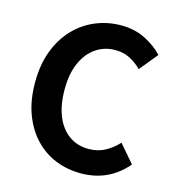

<svg xmlns="http://www.w3.org/2000/svg" viewBox="-113 -850 881 961"><g transform="rotate(15 328.0 -370.0)"><path d="M392 14Q322 14 261 -10.5Q200 -35 153.5 -84Q107 -133 80.5 -204Q54 -275 54 -367Q54 -459 81 -530.5Q108 -602 155.5 -652Q203 -702 265.5 -728Q328 -754 398 -754Q469 -754 524.5 -725.5Q580 -697 615 -659L538 -565Q510 -593 476.5 -610Q443 -627 401 -627Q345 -627 300.5 -596.5Q256 -566 231 -509Q206 -452 206 -372Q206 -291 229.5 -233.5Q253 -176 296.5 -145Q340 -114 398 -114Q446 -114 483.5 -134.5Q521 -155 550 -187L629 -95Q583 -41 524 -13.5Q465 14 392 14Z"/></g></svg>

Font: Noto Sans KR
Style: Bold
Weight: 700
Designer: Ryoko NISHIZUKA  (kana, bopomofo & ideographs); Paul D. Hunt (Latin, Greek & Cyrillic); Sandoll Communications , Soo-you
Foundry: Adobe
Version: Version 2.004-H2;hotconv 1.0.118;makeotfexe 2.5.65603